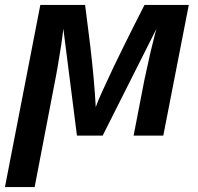

<svg xmlns="http://www.w3.org/2000/svg" viewBox="-39 -548 799 776"><path d="M376 0H272L217 -432Q211 -376 196 -290L189 -250L101 208H-19L124 -528H305L326 -361Q334 -293 339.5 -232Q345 -171 348 -115Q356 -139 375 -180L421 -279Q435 -308 465.5 -370Q496 -432 545 -528H724L621 0H501L545 -227L569 -336Q579 -376 585 -400.5Q591 -425 594 -433Z"/></svg>

Font: Libra Sans Modern
Style: Bold Italic
Weight: 700
Italic angle: -12°
Foundry: Stefan Peev, Context Ltd
Version: Version 1.000